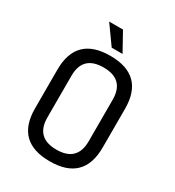

<svg xmlns="http://www.w3.org/2000/svg" viewBox="-199 -944 974 1071"><g transform="rotate(30 288.0 -408.5)"><path d="M155 -462V-194Q155 -63 288 -63Q421 -63 421 -194V-461Q421 -592 288 -592Q155 -592 155 -462ZM70 -203V-452Q70 -667 288 -667Q506 -667 506 -452V-203Q506 12 288 12Q70 12 70 -203ZM271 -710 186 -829H275L341 -710Z"/></g></svg>

Font: RopaSansRegular
Style: Regular
Weight: 400
Designer: Botio Nikoltchev
Foundry: Botjo Nikoltchev
Version: Version 1.002